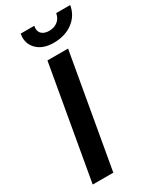

<svg xmlns="http://www.w3.org/2000/svg" viewBox="-225 -965 853 1033"><g transform="rotate(-30 202.0 -448.5)"><path d="M149 -700H277L154 0H26ZM94 -874Q94 -881 96 -897H181Q179 -889 179 -881Q179 -858 195 -845.5Q211 -833 238 -833Q269 -833 290.5 -850Q312 -867 317 -897H404Q394 -837 346 -801Q298 -765 227 -765Q165 -765 129.5 -796Q94 -827 94 -874Z"/></g></svg>

Font: Cabin
Style: Bold Italic
Weight: 700
Italic angle: -7°
Designer: Pablo Impallari
Foundry: Pablo Impallari. http://www.impallari.com Igino Marini. http://www.ikern.com
Version: Version 2.200